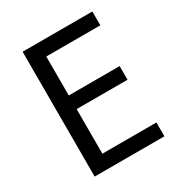

<svg xmlns="http://www.w3.org/2000/svg" viewBox="-169 -832 893 951"><g transform="rotate(-30 278.0 -357.0)"><path d="M496.1 0H97.2V-713.9H496.1V-634.8H187V-412.1H478V-334H187V-79.1H496.1Z"/></g></svg>

Font: NotoSans
Style: Regular
Weight: 400
Designer: Monotype Design team
Foundry: Monotype Imaging Inc.
Version: Version 1.04